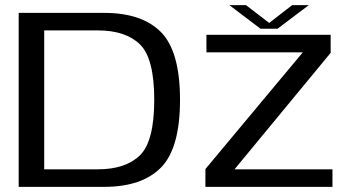

<svg xmlns="http://www.w3.org/2000/svg" viewBox="-20 -725 1371 745"><path d="M52.5 0V-675H384.5Q531 -675 604.8 -600.2Q678.5 -525.5 678.5 -337.8Q678.5 -150 604.8 -75Q531 0 384.5 0ZM151.5 -68H359.5Q467 -68 522.8 -122.2Q578.5 -176.5 578.5 -338Q578.5 -499 522.8 -553Q467 -607 359.5 -607H151.5ZM777 0V-69L1155 -522H781V-590H1263V-520L890 -68H1270V0ZM991 -613.5 870 -705H934.5L1024.5 -636L1113.5 -705H1178L1057 -613.5Z"/></svg>

Font: Anybody ExtraExpanded
Style: Regular
Weight: 400
Width: 8
Designer: Tyler Finck
Foundry: Etcetera Type Company
Version: Version 1.010; ttfautohint (v1.8.3) -l 8 -r 50 -G 200 -x 14 